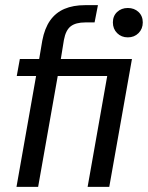

<svg xmlns="http://www.w3.org/2000/svg" viewBox="-20 -725 574 745"><path d="M44 0 120 -430H45L57 -496H132L144 -567Q153 -615 174.5 -645.5Q196 -676 230 -690.5Q264 -705 310 -705H360L347 -638H311Q274 -638 254.5 -623Q235 -608 228 -570L216 -496H492L404 0H320L396 -430H204L128 0ZM476 -580Q451 -580 434.5 -596.5Q418 -613 418 -638Q418 -663 434.5 -678.5Q451 -694 476 -694Q501 -694 517.5 -678.5Q534 -663 534 -638Q534 -613 517.5 -596.5Q501 -580 476 -580Z"/></svg>

Font: DM Sans 36pt
Style: Italic
Weight: 400
Italic angle: -10°
Designer: Colophon Foundry, Jonny Pinhorn
Foundry: Colophon Foundry
Version: Version 4.004;gftools[0.9.30]